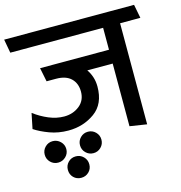

<svg xmlns="http://www.w3.org/2000/svg" viewBox="-138 -793 1058 1125"><g transform="rotate(-15 391.0 -230.5)"><path d="M567 -380H413Q428 -359 437 -332Q446 -305 446 -273Q446 -168 376.5 -118Q307 -68 216 -68Q155 -68 102.5 -87.5Q50 -107 14 -131L33 -224Q74 -193 120.5 -173.5Q167 -154 213 -154Q267 -154 306 -185Q345 -216 345 -270Q345 -320 314 -350Q283 -380 223 -380H166Q162 -401 157.5 -422Q153 -443 149 -464H567V-597H4Q0 -618 -3.5 -638.5Q-7 -659 -11 -680H777Q781 -659 785 -638.5Q789 -618 793 -597H670V16L567 0ZM109 98Q82 98 63 79Q44 60 44 33Q44 6 63 -13Q82 -32 109 -32Q136 -32 155.5 -13Q175 6 175 33Q175 60 155.5 79Q136 98 109 98ZM323 98Q296 98 277 79Q258 60 258 33Q258 6 277 -13Q296 -32 323 -32Q350 -32 369 -13Q388 6 388 33Q388 60 369 79Q350 98 323 98ZM217 219Q189 219 170.5 200.5Q152 182 152 154Q152 127 170.5 108Q189 89 217 89Q244 89 263 108Q282 127 282 154Q282 182 263 200.5Q244 219 217 219Z"/></g></svg>

Font: Palanquin Medium
Style: Regular
Weight: 500
Designer: Pria Ravichandran
Version: Version 1.0.4